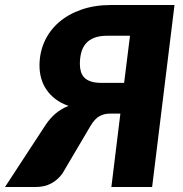

<svg xmlns="http://www.w3.org/2000/svg" viewBox="-68 -748 732 768"><path d="M428.5 -416.5 452 -605H360.5Q330.5 -605 309.5 -597Q288.5 -589 275.8 -574.2Q263 -559.5 257.2 -538.5Q251.5 -517.5 251.5 -492Q251.5 -475.5 255.5 -461.8Q259.5 -448 269.2 -437.8Q279 -427.5 296 -422Q313 -416.5 338.5 -416.5ZM540.5 0H377.5L413.5 -293.5H370Q349 -293.5 330.2 -283.5Q311.5 -273.5 293.5 -243.5L182 -54.5Q164 -29 137.2 -14.5Q110.5 0 75 0H-48L115.5 -250Q134 -277 155.8 -295Q177.5 -313 206 -324.5Q176 -335 154.2 -351.5Q132.5 -368 118.2 -388.8Q104 -409.5 97 -434Q90 -458.5 90 -485.5Q90 -537.5 110 -581.8Q130 -626 167.2 -658.5Q204.5 -691 257.5 -709.5Q310.5 -728 376.5 -728H630Z"/></svg>

Font: Lato ExtraBold
Style: Italic
Weight: 800
Italic angle: -7°
Designer: Lukasz Dziedzic with Adam Twardoch and Botio Nikoltchev
Foundry: tyPoland Lukasz Dziedzic
Version: Version 2.015; 2015-08-06; http://www.latofonts.com/